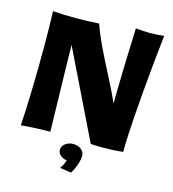

<svg xmlns="http://www.w3.org/2000/svg" viewBox="-137 -865 1083 1203"><g transform="rotate(15 404.0 -264.0)"><path d="M777.8 -752.9Q761.2 -606.4 748.5 -465.8Q743.2 -405.8 737.8 -341.3Q732.4 -276.9 728 -213.9Q723.6 -150.9 720.7 -92Q717.8 -33.2 717.8 15.1Q681.2 19 648.7 20.5Q616.2 22 583 22Q565.9 22 547.4 21.5Q528.8 21 508.8 20L231.9 -548.8Q232.4 -515.1 233.2 -473.1Q233.9 -431.2 234.9 -385.5Q235.8 -339.8 237.1 -292.5Q238.3 -245.1 239.3 -201.2Q241.2 -97.7 244.1 11.2Q214.4 11.2 182.6 12.2Q155.3 13.2 121.8 14.9Q88.4 16.6 55.2 20Q58.6 -28.8 61 -90.6Q63.5 -152.3 65.2 -220.5Q66.9 -288.6 67.9 -358.9Q68.8 -429.2 68.8 -495.1Q68.8 -563.5 67.6 -622.6Q66.4 -681.6 64.9 -723.1Q104.5 -720.2 140.6 -719Q176.8 -717.8 212.9 -717.8Q249.5 -717.8 286.4 -719Q323.2 -720.2 363.8 -723.1Q385.7 -661.1 412.6 -604Q439.5 -546.9 468 -491Q496.6 -435.1 525.4 -378.7Q554.2 -322.3 581.1 -262.2Q581.1 -294.4 581.8 -332.5Q582.5 -370.6 583.5 -411.1Q584.5 -451.7 585.4 -492.7Q586.4 -533.7 587.9 -571.8Q590.3 -660.6 594.2 -752.9Q621.1 -750.5 641.8 -749.3Q662.6 -748 683.1 -748Q703.6 -748 725.6 -749.3Q747.6 -750.5 777.8 -752.9ZM476.1 104Q475.6 127.4 469.2 149.2Q462.9 170.9 455.1 188Q446.3 207.5 435.1 225.1L361.8 213.9Q373 198.7 379.6 184.3Q386.2 169.9 390.1 158.2Q364.3 154.3 347.7 139.4Q331.1 124.5 331.1 104Q331.1 92.3 336.7 82.3Q342.3 72.3 352.3 64.5Q362.3 56.6 375.5 52.2Q388.7 47.9 403.8 47.9Q418.9 47.9 432.1 52.2Q445.3 56.6 455.1 64.5Q464.8 72.3 470.5 82.3Q476.1 92.3 476.1 104Z"/></g></svg>

Font: Galindo
Style: Regular
Weight: 400
Version: Version 1.000